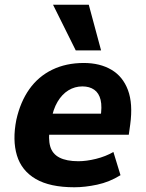

<svg xmlns="http://www.w3.org/2000/svg" viewBox="-20 -780 615 811"><path d="M294 11Q191 11 131 -24Q71 -59 51.5 -123.5Q32 -188 49 -274Q66 -350 104 -403.5Q142 -457 200.5 -485.5Q259 -514 334 -514Q402 -514 450.5 -485.5Q499 -457 520.5 -399.5Q542 -342 530 -254L524 -211H165L179 -300H420L404 -281Q412 -329 405 -358Q398 -387 378 -401Q358 -415 328 -415Q296 -415 269 -398.5Q242 -382 223 -350Q204 -318 196 -270L191 -244Q183 -194 192 -162Q201 -130 231 -114.5Q261 -99 311 -99Q345 -99 385.5 -109Q426 -119 459 -138L489 -40Q442 -11 390.5 0Q339 11 294 11ZM300 -567 204 -760H355L407 -567Z"/></svg>

Font: Nunito Sans 7pt SemiCondensed ExtraBold
Style: Italic
Weight: 800
Width: 4
Italic angle: -9°
Designer: Vernon Adams
Foundry: Vernon Adams
Version: Version 3.101;gftools[0.9.27]